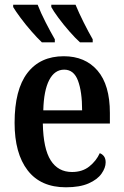

<svg xmlns="http://www.w3.org/2000/svg" viewBox="-20 -786 525 816"><path d="M260 10Q153 10 97.5 -62Q42 -134 42 -264Q42 -405 96.5 -476Q151 -547 251 -547Q342 -547 394.5 -486Q447 -425 447 -306V-261H162Q164 -154 195.5 -104.5Q227 -55 286 -55Q330 -55 359.5 -78.5Q389 -102 404 -135Q415 -131 422 -121.5Q429 -112 429 -96Q429 -73 411.5 -48Q394 -23 356.5 -6.5Q319 10 260 10ZM329 -317Q329 -396 311.5 -443Q294 -490 253 -490Q212 -490 189 -445.5Q166 -401 164 -317ZM320 -606Q300 -624 275 -652.5Q250 -681 228.5 -710Q207 -739 198 -756V-766H301Q315 -732 335.5 -691Q356 -650 374 -619V-606ZM158 -606Q139 -624 114 -652.5Q89 -681 67.5 -710Q46 -739 36 -756V-766H140Q153 -732 174 -691Q195 -650 213 -619V-606Z"/></svg>

Font: Noto Serif Condensed SemiBold
Style: Regular
Weight: 600
Width: 3
Designer: Monotype Design Team
Foundry: Monotype Imaging Inc.
Version: Version 2.013